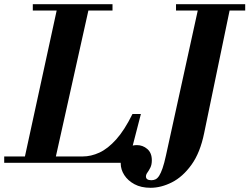

<svg xmlns="http://www.w3.org/2000/svg" viewBox="-49 -774 1186 913"><path d="M63 0 227 -754H378L210 0ZM-29 0V-30H344Q384 -30 424 -48.5Q464 -67 503.5 -111Q543 -155 581 -232H621L561 0ZM107 -724V-754H486V-724ZM667 119Q622 119 590.5 102Q559 85 542 58.5Q525 32 525 3Q525 -29 545 -56.5Q565 -84 602 -84Q630 -84 651.5 -65.5Q673 -47 673 -12Q673 9 666 23Q659 37 652 46.5Q645 56 645 65Q645 83 671 83Q682 83 691 78.5Q700 74 708 61.5Q716 49 724 26Q732 3 740 -34L898 -754H1049L922 -142Q903 -48 861.5 9.5Q820 67 768.5 93Q717 119 667 119ZM788 -724V-754H1117V-724Z"/></svg>

Font: Libre Bodoni
Style: Italic
Weight: 400
Italic angle: -13°
Designer: Pablo Impallari, Rodrigo Fuenzalida
Foundry: Impallari Type
Version: Version 2.005;gftools[0.9.23]